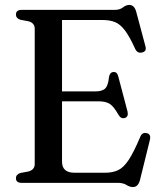

<svg xmlns="http://www.w3.org/2000/svg" viewBox="-20 -740 656 777"><path d="M44.5 -681Q44.5 -700 68 -700H444Q465 -700 477.5 -710Q490 -720 503.5 -720Q524 -720 531.5 -691.5L568.5 -553Q574.5 -531.5 554.5 -527.5Q535.5 -523 526.5 -543.5Q504 -593 485 -617.8Q466 -642.5 445 -650.8Q424 -659 396 -659H231V-370H364.5Q394 -370 406 -382.2Q418 -394.5 421 -428Q424.5 -447.5 438.5 -448.5Q454 -450 458.5 -431L496 -289Q501 -267.5 485 -262.5Q470 -258 460 -274.5Q441.5 -307.5 425.5 -318.8Q409.5 -330 378 -330H231V-86Q231 -41 281 -41H406Q436 -41 458.2 -51.5Q480.5 -62 501 -93.2Q521.5 -124.5 547.5 -186Q555 -205 572.5 -201.5Q592.5 -198 586.5 -173.5L546.5 -11.5Q539 17 518 17Q505 17 491.8 8.5Q478.5 0 456.5 0H68Q44.5 0 44.5 -19Q44.5 -34 62.5 -40L95 -46Q120.5 -53 120.5 -76V-624Q120.5 -647 95 -654L62.5 -660Q44.5 -666 44.5 -681Z"/></svg>

Font: Fraunces 72pt Soft
Style: Regular
Weight: 400
Version: Version 1.000;[b76b70a41]